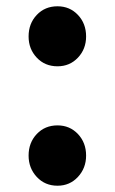

<svg xmlns="http://www.w3.org/2000/svg" viewBox="-20 -577 365 611"><path d="M163 -366Q123 -366 97 -393.5Q71 -421 71 -461Q71 -502 97 -529.5Q123 -557 163 -557Q202 -557 228 -529.5Q254 -502 254 -461Q254 -421 228 -393.5Q202 -366 163 -366ZM163 14Q123 14 97 -14Q71 -42 71 -82Q71 -123 97 -150.5Q123 -178 163 -178Q202 -178 228 -150.5Q254 -123 254 -82Q254 -42 228 -14Q202 14 163 14Z"/></svg>

Font: Source Han Sans
Style: Bold
Weight: 700
Designer: Ryoko NISHIZUKA Ë•øÂ°öÊ∂ºÂ≠ê (kana, bopomofo & ideographs); Paul D. Hunt (Latin, Greek & Cyrillic); Sandoll Communicatio
Foundry: Adobe
Version: Version 2.004;hotconv 1.0.118;makeotfexe 2.5.65603